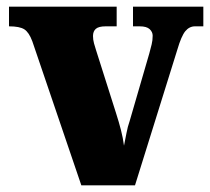

<svg xmlns="http://www.w3.org/2000/svg" viewBox="-20 -556 630 576"><path d="M77 -432Q67 -459 53 -468Q39 -477 7 -477V-536H330V-477H297Q276 -477 267.5 -469.5Q259 -462 259 -448Q259 -437 262 -426Q265 -415 268 -406L328 -217Q337 -189 343 -165.5Q349 -142 352 -119Q356 -138 359.5 -157Q363 -176 369 -193L428 -396Q432 -411 435 -423Q438 -435 438 -449Q438 -460 429 -468.5Q420 -477 399 -477H379V-536H590V-477H565Q548 -477 536 -462.5Q524 -448 512 -407L385 0H224Z"/></svg>

Font: Noto Serif Lao SemiCondensed Black
Style: Regular
Weight: 900
Width: 4
Designer: Monotype Design Team
Foundry: Monotype Imaging Inc.
Version: Version 2.003; ttfautohint (v1.8.4.7-5d5b)